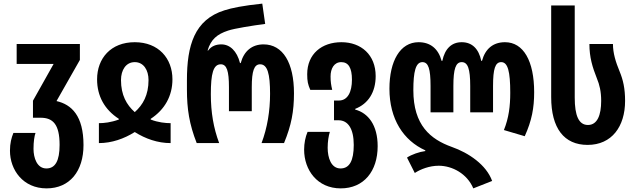

<svg xmlns="http://www.w3.org/2000/svg" viewBox="-20 -790 3511 1060"><path d="M237 250C365 250 441 155 441 11C441 -151 375 -213 292 -232L421 -459V-547H72V-437H276L162 -234V-140H204C272 -140 309 -104 309 10C309 98 285 140 236 140C184 140 165 81 165 32C165 -9 170 -39 176 -56H54C43 -29 35 1 35 42C35 149 108 250 237 250Z M526 0C597 0 665 -24 724 -61C783 -24 850 0 922 0V-110C894 -110 853 -114 812 -130V-134C890 -185 932 -261 932 -352C932 -468 855 -557 724 -557C592 -557 516 -468 516 -352C516 -260 557 -185 636 -134V-130C592 -114 554 -110 526 -110ZM724 -171C679 -211 648 -265 648 -348C648 -403 675 -447 724 -447C773 -447 800 -403 800 -348C800 -265 769 -211 724 -171Z M1066 0H1190C1159 -83 1144 -169 1144 -270C1144 -383 1157 -435 1199 -435C1232 -435 1244 -398 1244 -309V-176H1370V-309C1370 -398 1383 -435 1416 -435C1457 -435 1471 -382 1471 -272C1471 -178 1456 -85 1424 0H1548C1589 -99 1603 -176 1603 -275C1603 -443 1542 -545 1435 -545C1372 -545 1327 -509 1309 -442H1305C1288 -509 1249 -545 1202 -545C1175 -545 1148 -537 1129 -511H1126C1144 -572 1178 -601 1239 -621C1274 -633 1376 -649 1444 -658L1428 -770C1323 -759 1259 -746 1219 -733C1053 -681 1012 -539 1012 -347V-295C1012 -189 1025 -104 1066 0Z M1861 250C1989 250 2065 155 2065 17C2065 -99 2013 -166 1941 -185V-189C2013 -217 2054 -281 2054 -370C2054 -487 1974 -557 1865 -557C1757 -557 1676 -493 1676 -380C1676 -341 1680 -324 1693 -294H1814C1808 -320 1805 -339 1805 -368C1805 -411 1824 -447 1864 -447C1904 -447 1923 -415 1923 -350C1923 -283 1900 -235 1851 -235H1824V-126H1849C1901 -126 1933 -80 1933 10C1933 98 1909 140 1860 140C1808 140 1789 81 1789 26C1789 -9 1794 -39 1801 -62H1678C1666 -34 1659 1 1659 36C1659 149 1732 250 1861 250Z M2593 250 2697 209C2665 120 2568 54 2474 21C2357 -21 2262 -98 2262 -292C2262 -395 2275 -447 2312 -447C2345 -447 2357 -410 2357 -315V-170H2483V-315C2483 -410 2496 -447 2529 -447C2563 -447 2576 -410 2576 -315V-170H2702V-315C2702 -410 2714 -447 2747 -447C2784 -447 2797 -395 2797 -278C2797 -204 2789 -139 2762 -72L2877 -38C2916 -124 2929 -194 2929 -281C2929 -453 2870 -557 2768 -557C2703 -557 2659 -521 2641 -454H2637C2623 -521 2586 -557 2529 -557C2473 -557 2436 -521 2422 -454H2418C2400 -521 2356 -557 2291 -557C2189 -557 2130 -453 2130 -300C2130 -132 2208 -14 2328 40V44C2296 48 2252 63 2227 80L2270 165C2302 144 2351 125 2402 125C2477 125 2559 169 2593 250Z M3224 10C3358 10 3431 -92 3431 -233C3431 -302 3420 -349 3401 -395C3379 -448 3364 -497 3364 -547H3234C3234 -473 3251 -419 3275 -358C3290 -322 3299 -285 3299 -233C3299 -155 3278 -100 3226 -100C3175 -100 3153 -152 3153 -251V-760H3023V-254C3023 -82 3094 10 3224 10Z"/></svg>

Font: Noto Sans Georgian ExtraCondensed Bold
Style: Regular
Weight: 700
Width: 2
Designer: Monotype Design Team, Akaki Razmadze
Foundry: Google LLC
Version: Version 2.005